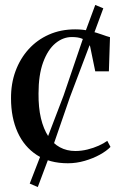

<svg xmlns="http://www.w3.org/2000/svg" viewBox="-20 -648 489 775"><path d="M254 11Q180 11 128.8 -22.2Q77.5 -55.5 51 -114.5Q24.5 -173.5 24.5 -250.5Q24 -310 42.5 -360.5Q61 -411 95.2 -449Q129.5 -487 177.2 -508.2Q225 -529.5 283.5 -529.5Q316 -529.5 343.5 -522.8Q371 -516 391.5 -508.5Q412 -501 424 -498L419.5 -360H364.5L344 -459.5Q342 -468 334.2 -476.8Q326.5 -485.5 311 -492Q295.5 -498.5 270 -498.5Q234 -498.5 203.2 -472.8Q172.5 -447 154 -396.2Q135.5 -345.5 135.5 -270.5Q135 -214 145.2 -170.8Q155.5 -127.5 174.8 -98Q194 -68.5 221.8 -53.5Q249.5 -38.5 284 -38.5Q308.5 -38.5 333 -44.5Q357.5 -50.5 378.5 -60Q399.5 -69.5 413 -79.5L426 -55Q410 -38.5 382.8 -23.5Q355.5 -8.5 322 1.2Q288.5 11 254 11ZM132.5 107 100 93 157 -54 236.5 -262 322.5 -514.5 364.5 -628 397 -614.5 356 -503.5 262.5 -256.5 189.5 -45Z"/></svg>

Font: Merriweather 120pt
Style: Regular
Weight: 400
Version: Version 2.100